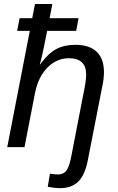

<svg xmlns="http://www.w3.org/2000/svg" viewBox="-20 -745 596 972"><path d="M284.7 207.5Q258.8 207.5 221.7 200.7L232.9 134.3Q245.6 136.2 255.6 137.2Q265.6 138.2 273.4 138.2Q302.2 138.2 316.7 117.7Q331.1 97.2 339.8 52.2L407.2 -295.4Q416 -338.9 416 -368.7Q416 -450.2 328.6 -450.2Q287.6 -450.2 252.7 -429Q217.8 -407.7 193.1 -368.9Q168.5 -330.1 157.7 -276.4L104 0H16.6L130.9 -588.9H66.9L79.1 -652.8H143.1L157.2 -724.6H245.1L231 -652.8H377.9L365.7 -588.9H218.8Q208 -535.2 201.2 -501.7Q194.3 -468.3 190.9 -455.1Q187.5 -441.4 185.1 -432.4Q182.6 -423.3 181.6 -418.5H183.1Q223.6 -474.6 264.4 -496.3Q305.2 -518.1 361.3 -518.1Q433.6 -518.1 470 -482.4Q506.3 -446.8 506.3 -379.4Q506.3 -363.8 503.9 -343.8Q501.5 -323.7 496.1 -299.3L424.8 65.4Q409.7 142.6 375.5 175Q341.3 207.5 284.7 207.5Z"/></svg>

Font: Arimo
Style: Italic
Weight: 400
Italic angle: -12°
Designer: Steve Matteson
Foundry: Monotype Imaging Inc.
Version: Version 1.33